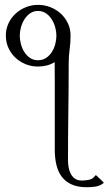

<svg xmlns="http://www.w3.org/2000/svg" viewBox="-20 -617 453 801"><path d="M138.7 -596.7Q165.5 -596.7 189.9 -587.2Q214.4 -577.6 233.2 -560.5Q252 -543.5 263.2 -520Q274.4 -496.6 274.4 -468.8Q274.4 -439.5 270.5 -411.1Q266.6 -382.8 266.6 -353.5Q266.6 -252 265.1 -151.4Q263.7 -50.8 263.7 50.8Q263.7 64.9 266.1 80.1Q268.6 95.2 274.9 107.7Q281.2 120.1 292.5 128.2Q303.7 136.2 321.3 136.2Q336.9 136.2 352.5 132.8Q368.2 129.4 377.4 115.2L379.4 114.3L382.3 115.2Q383.8 116.7 388.4 121.1Q393.1 125.5 398.4 130.6Q403.8 135.7 408.2 139.9Q412.6 144 412.6 145L411.6 147Q397 158.7 378.7 161.4Q360.4 164.1 342.3 164.1Q304.7 164.1 279.1 152.6Q253.4 141.1 237.8 120.4Q222.2 99.6 215.3 70.8Q208.5 42 208.5 7.8V-200.7Q208.5 -240.2 208.5 -279.3Q208.5 -318.4 208 -357.9Q192.4 -348.1 174.8 -343.8Q157.2 -339.4 138.7 -339.4Q111.3 -339.4 87.2 -349.1Q63 -358.9 44.4 -376.2Q25.9 -393.6 15.1 -417.2Q4.4 -440.9 4.4 -468.8Q4.4 -496.1 15.4 -519.5Q26.4 -543 44.9 -560.1Q63.5 -577.1 87.6 -586.9Q111.8 -596.7 138.7 -596.7ZM138.7 -571.3Q119.6 -571.3 105.5 -561.3Q91.3 -551.3 81.8 -536.1Q72.3 -521 67.4 -502.9Q62.5 -484.9 62.5 -468.8Q62.5 -452.1 67.1 -433.8Q71.8 -415.5 81.3 -400.4Q90.8 -385.3 105 -375.5Q119.1 -365.7 138.7 -365.7Q158.2 -365.7 172.6 -375.5Q187 -385.3 196.5 -400.4Q206.1 -415.5 210.7 -433.8Q215.3 -452.1 215.3 -468.8Q215.3 -484.9 210.4 -502.9Q205.6 -521 196 -536.1Q186.5 -551.3 172.1 -561.3Q157.7 -571.3 138.7 -571.3Z"/></svg>

Font: CAT Linz
Style: Regular
Weight: 400
Designer: Peter Wiegel
Foundry: Peter Wiegel
Version: Version 1.08